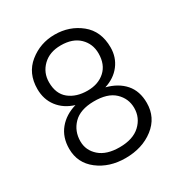

<svg xmlns="http://www.w3.org/2000/svg" viewBox="-159 -776 850 900"><g transform="rotate(-30 266.5 -326.0)"><path d="M478 -167Q478 -88 416 -40Q354 8 263 8Q176 8 115.5 -38.5Q55 -85 55 -162Q55 -224 89.5 -266Q124 -308 183 -325Q128 -342 97 -382.5Q66 -423 66 -479Q66 -564 125.5 -612Q185 -660 263 -660Q343 -660 402 -612.5Q461 -565 461 -477Q461 -424 430.5 -384Q400 -344 346 -327Q408 -311 443 -271Q478 -231 478 -167ZM118 -166Q118 -117 156 -83.5Q194 -50 264 -50Q337 -50 376 -86.5Q415 -123 415 -176Q415 -227 377.5 -262.5Q340 -298 264 -297Q191 -296 154.5 -258.5Q118 -221 118 -166ZM129 -479Q129 -417 167.5 -386Q206 -355 267 -355Q325 -355 361.5 -388Q398 -421 398 -481Q398 -533 362.5 -567.5Q327 -602 263 -602Q202 -602 165.5 -566.5Q129 -531 129 -479Z"/></g></svg>

Font: Hind Vadodara Light
Style: Regular
Weight: 300
Designer: Hitesh Malaviya
Foundry: Indian Type Foundry
Version: Version 1.000;PS 1.0;hotconv 1.0.86;makeotf.lib2.5.63406; tt